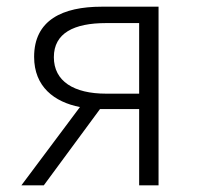

<svg xmlns="http://www.w3.org/2000/svg" viewBox="-20 -554 594 574"><path d="M297 -274C201 -274 141 -311 141 -383C141 -455 201 -485 297 -485H396V-274ZM44 0H111L279 -228H280H396V0H454V-534H284C167 -534 82 -494 82 -384C82 -295 142 -249 219 -234Z"/></svg>

Font: Noto Sans HK Light
Style: Regular
Weight: 300
Designer: Ryoko NISHIZUKA 西塚涼子 (kana, bopomofo & ideographs); Paul D. Hunt (Latin, Greek & Cyrillic); Sandoll Communications 산돌커뮤니
Foundry: Adobe
Version: Version 2.004;hotconv 1.0.118;makeotfexe 2.5.65603